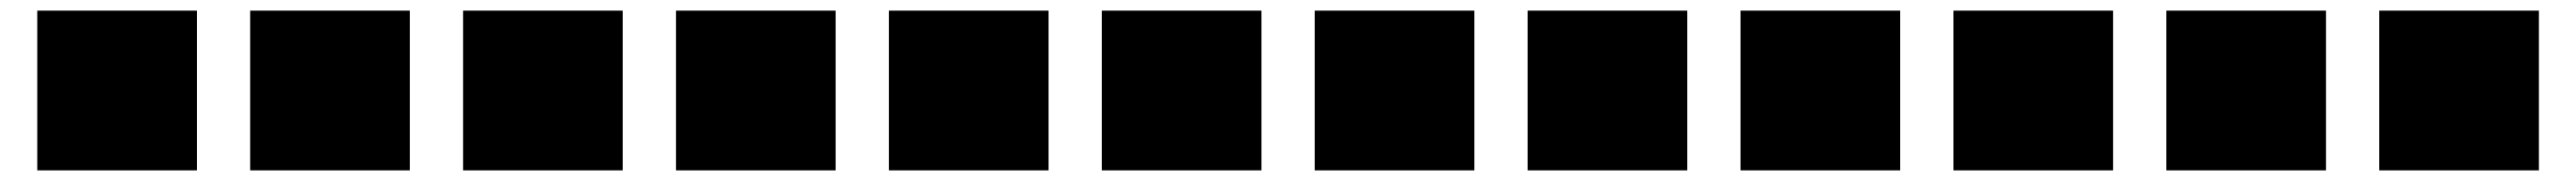

<svg xmlns="http://www.w3.org/2000/svg" viewBox="-20 -500 4840 340"><path d="M50 -180H350V-480H50Z M450 -180H750V-480H450Z M850 -180H1150V-480H850Z M1250 -180H1550V-480H1250Z M1650 -180H1950V-480H1650Z M2050 -180H2350V-480H2050Z M2450 -180H2750V-480H2450Z M2850 -180H3150V-480H2850Z M3250 -180H3550V-480H3250Z M3650 -180H3950V-480H3650Z M4050 -180H4350V-480H4050Z M4450 -180H4750V-480H4450Z"/></svg>

Font: text-security-square
Style: Regular
Weight: 400
Monospace: yes
Foundry: Oskari Noppa
Version: Version 3.000;hotconv 1.0.118;makeotfexe 2.5.65603